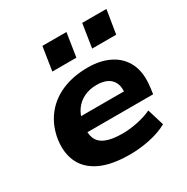

<svg xmlns="http://www.w3.org/2000/svg" viewBox="-169 -886 1018 1044"><g transform="rotate(-30 339.5 -364.0)"><path d="M354 11Q236 11 164.5 -24.5Q93 -60 66.5 -125Q40 -190 57 -275Q73 -349 117 -402.5Q161 -456 230 -485Q299 -514 390 -514Q469 -514 527.5 -484Q586 -454 614 -395.5Q642 -337 630 -248L625 -210H183L197 -303H513L493 -282Q500 -325 488.5 -352.5Q477 -380 450.5 -394Q424 -408 383 -408Q340 -408 305 -391.5Q270 -375 247.5 -344Q225 -313 217 -269L215 -258Q207 -207 219.5 -174Q232 -141 270 -124.5Q308 -108 374 -108Q422 -108 471.5 -118.5Q521 -129 558 -147L590 -42Q541 -15 478 -2Q415 11 354 11ZM462 -591 485 -739H637L613 -591ZM212 -591 235 -739H386L363 -591Z"/></g></svg>

Font: Nunito Sans 7pt SemiExpanded ExtraBold
Style: Italic
Weight: 800
Width: 6
Italic angle: -9°
Designer: Vernon Adams
Foundry: Vernon Adams
Version: Version 3.101;gftools[0.9.27]